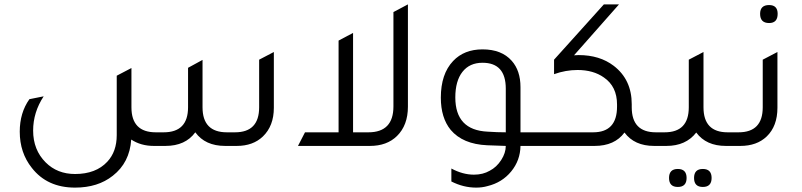

<svg xmlns="http://www.w3.org/2000/svg" viewBox="-20 -665 3653 875"><path d="M1161 -393 1228 -428V-174Q1228 -91 1178 -43Q1133 0 1059 0H1006Q915 0 870 -62Q825 0 734 0H681Q622 0 578 -29Q571 76 494 136Q426 190 322 190Q195 190 125 100Q70 31 70 -65Q70 -151 114 -213L179 -226Q131 -153 131 -70Q131 18 188 75Q241 128 322 128Q417 128 469 72Q512 26 512 -49V-320L579 -355V-176Q579 -62 690 -62H726Q837 -62 837 -176V-356L903 -392V-176Q903 -62 1014 -62H1051Q1161 -62 1161 -176Z M1773 -610 1839 -645V-179Q1839 -94 1789 -45Q1743 0 1666 0H1338L1370 -62H1523V-480L1589 -515V-62H1659Q1773 -62 1773 -180Z M2458 -62V0H2352Q2351 66 2309.5 116.5Q2268 167 2202 183Q2178 190 2150 190Q2092 190 2037 162V103Q2089 131 2140 131Q2181 131 2212 113Q2243 97 2264 64.5Q2285 32 2285 0L2200 -3Q2089 -8 2034 -73Q1989 -128 1989 -220Q1989 -328 2045 -387Q2095 -440 2179 -440Q2266 -440 2312 -388Q2352 -343 2352 -268V-62ZM2285 -261Q2285 -379 2179 -379Q2120 -379 2087.5 -337.5Q2055 -296 2055 -221Q2055 -72 2202 -65Q2246 -62 2285 -62Z M2969 -62H2994V0H2961Q2871 0 2826 -61Q2781 0 2690 0H2438V-62H2683Q2792 -62 2792 -179V-189Q2792 -271 2732 -312Q2684 -346 2612 -346Q2558 -346 2505 -327V-393L2732 -645H2801L2596 -413Q2606 -414 2617 -414Q2713 -414 2777 -365Q2859 -302 2859 -190V-176Q2859 -62 2969 -62Z M3296 -62H3331V0H3288Q3198 0 3153 -61Q3106 0 3017 0H2974V-62H3009Q3119 -62 3119 -176V-393L3186 -428V-176Q3186 -62 3296 -62ZM3069 105Q3109 105 3109 146Q3109 187 3069 187Q3029 187 3029 146Q3029 105 3069 105ZM3183 105Q3223 105 3223 146Q3223 187 3183 187Q3143 187 3143 146Q3143 105 3183 105Z M3485 -560Q3444 -560 3444 -602Q3444 -642 3485 -642Q3524 -642 3524 -602Q3524 -560 3485 -560ZM3311 0V-62H3346Q3456 -62 3456 -176V-393L3523 -428V-174Q3523 -90 3474 -43Q3429 0 3354 0Z"/></svg>

Font: Tajawal
Style: Regular
Weight: 400
Designer: Boutros Fonts
Foundry: Created by Boutros International 2017
Version: Version 1.700